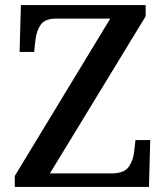

<svg xmlns="http://www.w3.org/2000/svg" viewBox="-20 -734 652 754"><path d="M38 0V-43L413 -661H201Q156 -661 139.5 -636.5Q123 -612 119 -576L114 -530H57L62 -714H552V-670L176 -53H418Q468 -53 486 -79.5Q504 -106 507 -140L512 -184H570L565 0Z"/></svg>

Font: Noto Serif Tamil Medium
Style: Regular
Weight: 500
Designer: Indian Type Foundry, Tom Grace, and the Monotype Design Team
Foundry: Monotype Imaging Inc.
Version: Version 2.004; ttfautohint (v1.8.4.7-5d5b)